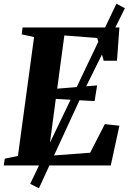

<svg xmlns="http://www.w3.org/2000/svg" viewBox="-34 -891 692 1034"><path d="M-13.5 0 -8.5 -36.5 62.5 -51 149.5 -691.5 83 -706 87.5 -743H609L596 -564H524.5L489.5 -686.5L312.5 -700L274 -413.5L489 -431L475.5 -346.5L266.5 -358.5L225.5 -51.5L451.5 -68.5L530.5 -222.5L609 -214L562.5 0ZM128.5 99 371 -405.5 593 -871 638.5 -846.5 409 -383.5 175.5 123Z"/></svg>

Font: Merriweather 72pt ExtraBold
Style: Italic
Weight: 800
Italic angle: -7.8°
Version: Version 2.101